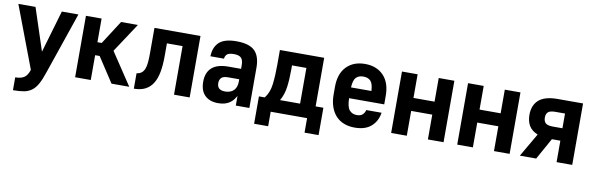

<svg xmlns="http://www.w3.org/2000/svg" viewBox="-50 -985 5036 1631"><g transform="rotate(10 2468.0 -169.5)"><path d="M88 89Q113 89 132 84.5Q151 80 165 70.5Q179 61 189.5 44.5Q200 28 208 4L6 -530H154L274 -165L381 -530H524L341 4Q320 67 298.5 105.5Q277 144 248.5 165Q220 186 181.5 193Q143 200 88 200Z M589 -530H724V-326H761L892 -530H1037L871 -278L1056 0H903L763 -214H724V0H589Z M1097 -124Q1123 -127 1139.5 -140Q1156 -153 1165 -176Q1174 -199 1177 -232.5Q1180 -266 1180 -309V-530H1577V0H1442V-419H1307V-309Q1307 -231 1296 -171.5Q1285 -112 1260 -72Q1235 -32 1195 -11.5Q1155 9 1097 9Z M1822 6Q1750 6 1708.5 -34Q1667 -74 1667 -152Q1667 -232 1714 -273.5Q1761 -315 1855 -315H1965V-346Q1965 -391 1946.5 -409.5Q1928 -428 1884 -428Q1842 -428 1825.5 -414Q1809 -400 1807 -375H1690Q1692 -453 1737.5 -496Q1783 -539 1887 -539Q1996 -539 2044 -493Q2092 -447 2092 -347V0H1975V-83Q1965 -65 1952 -48.5Q1939 -32 1921 -20Q1903 -8 1879 -1Q1855 6 1822 6ZM1863 -102Q1912 -102 1938.5 -129Q1965 -156 1965 -207V-225H1870Q1828 -225 1811.5 -208.5Q1795 -192 1795 -163Q1795 -102 1863 -102Z M2155 -111H2205Q2244 -159 2253 -234Q2262 -309 2262 -402V-530H2644V-111H2711V125H2590V0H2276V125H2155ZM2510 -111V-419H2386V-385Q2386 -298 2377 -231Q2368 -164 2337 -111Z M3001 9Q2950 9 2908.5 -7Q2867 -23 2838 -54.5Q2809 -86 2793 -132Q2777 -178 2777 -237V-303Q2777 -416 2836.5 -477.5Q2896 -539 2996 -539Q3096 -539 3155.5 -477.5Q3215 -416 3215 -302V-229H2912Q2913 -155 2936.5 -127Q2960 -99 3001 -99Q3034 -99 3051 -115.5Q3068 -132 3073 -155H3205Q3194 -81 3143 -36Q3092 9 3001 9ZM3000 -431Q2959 -431 2937 -407.5Q2915 -384 2912 -322H3088Q3085 -384 3063 -407.5Q3041 -431 3000 -431Z M3315 -530H3450V-326H3632V-530H3767V0H3632V-214H3450V0H3315Z M3885 -530H4020V-326H4202V-530H4337V0H4202V-214H4020V0H3885Z M4543 -203Q4492 -223 4468.5 -261.5Q4445 -300 4445 -356Q4445 -439 4496 -484.5Q4547 -530 4659 -530H4877V0H4742V-185H4669L4566 0H4425ZM4741 -292V-419H4657Q4613 -419 4595.5 -403.5Q4578 -388 4578 -356Q4578 -324 4595.5 -308Q4613 -292 4657 -292Z"/></g></svg>

Font: 
Style: 㨦
Weight: 700
Designer: A.Korolkova, Vitaly Kuzmin
Foundry: ParaType Ltd
Version: Version 2.000